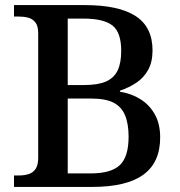

<svg xmlns="http://www.w3.org/2000/svg" viewBox="-20 -734 705 754"><path d="M35 0V-45H55Q76 -45 93 -50.5Q110 -56 120 -71Q130 -86 130 -114V-603Q130 -632 119 -646Q108 -660 91 -664.5Q74 -669 54 -669H35V-714H313Q446 -714 512.5 -671Q579 -628 579 -536Q579 -491 562 -460Q545 -429 516 -409.5Q487 -390 451 -378V-374Q498 -366 533 -343.5Q568 -321 588.5 -284Q609 -247 609 -194Q609 -96 543 -48Q477 0 343 0ZM336 -53Q416 -53 450.5 -85.5Q485 -118 485 -197Q485 -248 471 -281.5Q457 -315 425.5 -331Q394 -347 338 -347H246V-53ZM309 -400Q365 -400 396.5 -414Q428 -428 442 -457.5Q456 -487 456 -534Q456 -607 421.5 -634Q387 -661 307 -661H246V-400Z"/></svg>

Font: Noto Serif Hebrew Medium
Style: Regular
Weight: 500
Version: Version 2.003